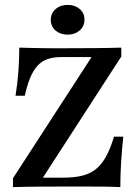

<svg xmlns="http://www.w3.org/2000/svg" viewBox="-20 -766 574 786"><path d="M33.1 0V-36.3L354.8 -532.3H231.5Q198.4 -532.3 174.2 -523.8Q150 -515.3 133.1 -496.4Q116.1 -477.4 103.6 -447.6Q91.1 -417.7 81.5 -374.2H43.5Q51.6 -423.4 55.2 -472.6Q58.9 -521.8 58.9 -571Q87.9 -570.2 121 -569.4Q154 -568.5 187.5 -568.5Q221 -568.5 248.4 -568.5Q302.4 -568.5 363.7 -569Q425 -569.4 476.6 -571V-534.7L155.6 -38.7H239.5Q285.5 -38.7 318.1 -47.2Q350.8 -55.6 374.2 -75Q397.6 -94.4 414.9 -126.6Q432.3 -158.9 446.8 -206.5H484.7Q479 -153.2 475.8 -101.6Q472.6 -50 472.6 0Q441.1 -1.6 402.8 -2Q364.5 -2.4 326.6 -2.4Q288.7 -2.4 257.3 -2.4Q203.2 -2.4 144.4 -2Q85.5 -1.6 33.1 0ZM257.3 -624.2Q227.4 -624.2 207.7 -640.7Q187.9 -657.3 187.9 -684.7Q187.9 -712.1 207.7 -729Q227.4 -746 257.3 -746Q286.3 -746 306 -729.4Q325.8 -712.9 325.8 -685.5Q325.8 -658.1 306 -641.1Q286.3 -624.2 257.3 -624.2Z"/></svg>

Font: Playfair 9pt SemiBold
Style: Regular
Weight: 600
Designer: Claus Eggers Sørensen
Foundry: Claus Eggers Sørensen
Version: Version 2.001;gftools[0.9.30]